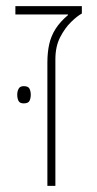

<svg xmlns="http://www.w3.org/2000/svg" viewBox="-20 -604 316 624"><path d="M134 0V-400Q134 -434 140 -460.5Q146 -487 160.5 -510Q175 -533 201 -555V-557H30V-584H246V-560Q231 -552 211 -532.5Q191 -513 175.5 -483Q160 -453 160 -411V0ZM36 -296Q36 -307 40.5 -315.5Q45 -324 57 -324Q72 -324 76 -315.5Q80 -307 80 -296Q80 -285 76 -276.5Q72 -268 57 -268Q44 -268 40 -276.5Q36 -285 36 -296Z"/></svg>

Font: Noto Sans Hebrew Thin
Style: Regular
Weight: 250
Designer: Monotype Design Team
Foundry: Monotype Imaging Inc.
Version: Version 2.003